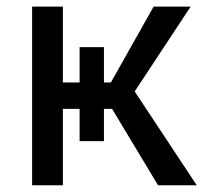

<svg xmlns="http://www.w3.org/2000/svg" viewBox="-20 -548 602 568"><path d="M562 0H447.5L311.5 -226H287.5V-130.5H215.5V-226H166V0H75V-528.5H166V-304H215.5V-408.5H287.5V-304H308L434.5 -528.5H544L378.5 -277.5Z"/></svg>

Font: Roberto Sans
Style: Regular
Weight: 400
Designer: Google (font) & Cristiano Sobral (main changes)
Version: Version 1.500; ttfautohint (v1.8.4.7-5d5b-dirty)